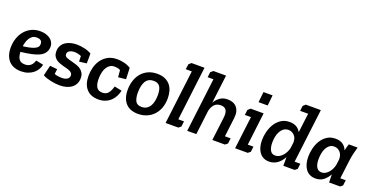

<svg xmlns="http://www.w3.org/2000/svg" viewBox="-29 -1353 3917 2027"><g transform="rotate(20 1930.0 -339.0)"><path d="M222 -72Q246 -72 263 -79.5Q280 -87 291.5 -99Q303 -111 309.5 -125Q316 -139 321 -152L404 -135Q398 -106 382.5 -80Q367 -54 342 -34Q317 -14 282.5 -2Q248 10 206 10Q165 10 131 -2Q97 -14 72.5 -38.5Q48 -63 34 -100.5Q20 -138 20 -189Q20 -244 36.5 -293Q53 -342 83.5 -378.5Q114 -415 158 -436.5Q202 -458 257 -458Q291 -458 319.5 -449.5Q348 -441 369 -425.5Q390 -410 401.5 -388Q413 -366 413 -339Q413 -289 377.5 -254Q342 -219 253 -200Q227 -194 196.5 -189.5Q166 -185 132 -181Q134 -129 154 -100.5Q174 -72 222 -72ZM202 -256Q235 -263 255 -271.5Q275 -280 286.5 -289.5Q298 -299 301.5 -310Q305 -321 305 -332Q305 -360 287.5 -371.5Q270 -383 244 -383Q218 -383 199 -371.5Q180 -360 167 -340.5Q154 -321 146 -296Q138 -271 135 -245Q155 -247 171.5 -250.5Q188 -254 202 -256Z M633 -72Q673 -72 695.5 -86.5Q718 -101 718 -128Q718 -145 708.5 -155.5Q699 -166 683.5 -173Q668 -180 647 -185.5Q626 -191 603 -197Q581 -203 560 -211.5Q539 -220 522.5 -233.5Q506 -247 496 -267Q486 -287 486 -317Q486 -354 501.5 -381Q517 -408 542.5 -425Q568 -442 600.5 -450Q633 -458 667 -458Q707 -458 752.5 -448Q798 -438 833 -417L832 -306L749 -296L747 -358Q729 -366 709.5 -370.5Q690 -375 670 -375Q640 -375 616.5 -362.5Q593 -350 593 -324Q593 -300 617.5 -289.5Q642 -279 688 -268Q710 -262 734.5 -254Q759 -246 779.5 -231.5Q800 -217 813 -194Q826 -171 826 -136Q826 -100 811.5 -72.5Q797 -45 772 -26.5Q747 -8 713 1Q679 10 640 10Q618 10 592 7Q566 4 540.5 -1.5Q515 -7 491 -15Q467 -23 449 -34L477 -150L559 -142L552 -86Q570 -78 593.5 -75Q617 -72 633 -72Z M1119 -375Q1091 -375 1070 -361.5Q1049 -348 1034.5 -324.5Q1020 -301 1012.5 -268Q1005 -235 1005 -196Q1005 -139 1024 -105.5Q1043 -72 1091 -72Q1133 -72 1155.5 -99Q1178 -126 1193 -178L1276 -161Q1269 -130 1254.5 -99.5Q1240 -69 1215.5 -44.5Q1191 -20 1156 -5Q1121 10 1075 10Q989 10 941.5 -42.5Q894 -95 894 -191Q894 -238 906.5 -285.5Q919 -333 946.5 -371.5Q974 -410 1017 -434Q1060 -458 1121 -458Q1159 -458 1199 -448.5Q1239 -439 1274 -417L1279 -291L1193 -282L1186 -360Q1168 -370 1152 -372.5Q1136 -375 1119 -375Z M1333 -192Q1333 -244 1347.5 -292Q1362 -340 1391.5 -377Q1421 -414 1466 -436Q1511 -458 1571 -458Q1622 -458 1658 -442Q1694 -426 1717 -398.5Q1740 -371 1751 -333Q1762 -295 1762 -251Q1762 -194 1745 -146Q1728 -98 1696.5 -63.5Q1665 -29 1620.5 -9.5Q1576 10 1521 10Q1429 10 1381 -43.5Q1333 -97 1333 -192ZM1444 -200Q1444 -142 1462 -107Q1480 -72 1531 -72Q1564 -72 1587 -86Q1610 -100 1624.5 -124Q1639 -148 1645.5 -180Q1652 -212 1652 -248Q1652 -311 1631 -343Q1610 -375 1560 -375Q1501 -375 1472.5 -330Q1444 -285 1444 -200Z M1843 -664 1870 -688H2016L1942 -82H2006L1999 -22L1972 0H1829L1903 -606H1835Z M2088 -664 2116 -688H2258L2219 -370Q2242 -410 2277 -434Q2312 -458 2362 -458Q2393 -458 2419 -448.5Q2445 -439 2463 -419Q2481 -399 2489 -369Q2497 -339 2492 -297L2466 -82H2530L2523 -22L2496 0H2354L2386 -258Q2394 -322 2375 -348.5Q2356 -375 2315 -375Q2268 -375 2241.5 -345Q2215 -315 2207 -270L2174 0H2072L2146 -606H2081Z M2594 -425 2621 -449H2767L2723 -82H2786L2779 -22L2752 0H2610L2655 -366H2586ZM2689 -660H2791L2779 -542H2676Z M3127 -664 3154 -688H3323L3249 -82H3313L3306 -22L3279 0H3152V-97Q3140 -76 3124.5 -56.5Q3109 -37 3089.5 -22Q3070 -7 3046 1.5Q3022 10 2993 10Q2956 10 2928.5 -4.5Q2901 -19 2883 -44.5Q2865 -70 2856 -104Q2847 -138 2847 -178Q2847 -224 2859.5 -273.5Q2872 -323 2897.5 -364Q2923 -405 2963 -431.5Q3003 -458 3059 -458Q3104 -458 3135.5 -439.5Q3167 -421 3183 -389L3210 -606H3120ZM3075 -375Q3044 -375 3022 -359Q3000 -343 2985.5 -317Q2971 -291 2964.5 -258Q2958 -225 2958 -191Q2958 -136 2976 -104Q2994 -72 3033 -72Q3057 -72 3078 -84Q3099 -96 3115.5 -114.5Q3132 -133 3143.5 -156.5Q3155 -180 3160 -203L3168 -268Q3169 -318 3141 -346.5Q3113 -375 3075 -375Z M3823 -449Q3812 -411 3803 -373Q3794 -335 3789 -297L3762 -82H3823L3816 -22L3790 0H3666L3664 -91Q3643 -50 3606.5 -20Q3570 10 3515 10Q3478 10 3450 -4Q3422 -18 3403.5 -43.5Q3385 -69 3375.5 -104Q3366 -139 3366 -181Q3366 -226 3377.5 -274.5Q3389 -323 3414 -364Q3439 -405 3478.5 -431.5Q3518 -458 3574 -458Q3624 -458 3656.5 -435.5Q3689 -413 3703 -374Q3708 -393 3712.5 -411.5Q3717 -430 3724 -449ZM3589 -375Q3558 -375 3537 -359Q3516 -343 3502.5 -317Q3489 -291 3483 -258.5Q3477 -226 3477 -194Q3477 -135 3496.5 -103.5Q3516 -72 3554 -72Q3577 -72 3596.5 -83.5Q3616 -95 3632 -113.5Q3648 -132 3658.5 -154.5Q3669 -177 3674 -200L3682 -261Q3684 -314 3656.5 -344.5Q3629 -375 3589 -375Z"/></g></svg>

Font: Zilla Slab SemiBold
Style: Regular
Weight: 600
Designer: Typotheque.com
Foundry: Typotheque type foundry
Version: Version 1.0; 2017